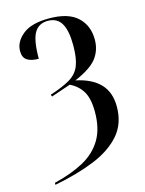

<svg xmlns="http://www.w3.org/2000/svg" viewBox="-118 -618 704 929"><g transform="rotate(-15 234.0 -153.0)"><path d="M42 230Q129 209 190.5 175.5Q252 142 285 87Q318 32 318 -52Q318 -119 296 -155Q274 -191 234 -210L137 -177L133 -187Q198 -208 234.5 -230Q271 -252 285.5 -289Q300 -326 300 -390Q300 -463 279 -499.5Q258 -536 211 -536Q165 -536 143.5 -499Q122 -462 122 -370Q84 -370 64 -383.5Q44 -397 44 -429Q44 -475 87.5 -510.5Q131 -546 220 -546Q316 -546 362 -503Q408 -460 408 -390Q408 -337 378 -297.5Q348 -258 266 -223Q344 -207 385.5 -164.5Q427 -122 427 -49Q427 36 378 92Q329 148 242.5 183Q156 218 42 240Z"/></g></svg>

Font: Noto Serif Display SemiCondensed Medium
Style: Regular
Weight: 500
Width: 4
Designer: Monotype Design Team
Foundry: Monotype Imaging Inc.
Version: Version 2.009